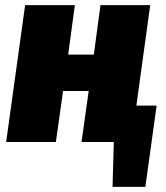

<svg xmlns="http://www.w3.org/2000/svg" viewBox="-20 -554 649 749"><path d="M512 -142 566 -534H372L346 -341H246L272 -534H78L4 0H198L226 -199H326L298 0H424L419 175H547L591 -142Z"/></svg>

Font: Fira Sans Heavy
Style: Italic
Weight: 900
Italic angle: -8°
Designer: bBox Type GmbH & Carrois Corporate GbR & Edenspiekermann AG
Foundry: bBox Type GmbH & Carrois Corporate GbR & Edenspiekermann AG
Version: Version 4.301;PS 004.301;hotconv 1.0.88;makeotf.lib2.5.64775